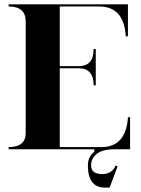

<svg xmlns="http://www.w3.org/2000/svg" viewBox="-20 -684 645 880"><path d="M412.1 11.7V0H19.5V-9.8Q94.7 -9.8 97.7 -69.3V-585.9Q97.7 -654.3 19.5 -654.3V-664.1H566.4V-517.6H556.6Q547.9 -654.3 434.6 -654.3H253.9V-380.9H340.8Q409.2 -380.9 409.2 -459H418.9V-293H409.2Q409.2 -371.1 340.8 -371.1H253.9V-9.8H444.3Q557.6 -9.8 566.4 -146.5H576.2V0H494.1Q443.8 2.9 420.9 23.4Q397.5 43.9 397.5 73.7Q397.5 113.8 448.2 113.8Q493.2 113.8 509.8 74.7L519 78.6L482.4 175.8H460.9Q382.8 175.8 382.8 73.7Q382.8 34.7 412.1 11.7Z"/></svg>

Font: spinweradC
Style: Bold
Weight: 700
Width: 7
Version: Version 0.3